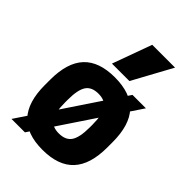

<svg xmlns="http://www.w3.org/2000/svg" viewBox="-231 -896 1011 1011"><g transform="rotate(45 275.0 -390.0)"><path d="M45 10 406 -530H506L145 10ZM275 10Q158 10 100.5 -52Q43 -114 43 -240V-280Q43 -407 100.5 -468.5Q158 -530 275 -530Q393 -530 450.5 -468.5Q508 -407 508 -280V-240Q508 -114 450.5 -52Q393 10 275 10ZM275 -112Q325 -112 346.5 -143.5Q368 -175 368 -250V-270Q368 -345 346.5 -376.5Q325 -408 275 -408Q225 -408 204 -376.5Q183 -345 183 -270V-250Q183 -175 204 -143.5Q225 -112 275 -112ZM343 -570H213L293 -790H463Z"/></g></svg>

Font: M PLUS Code Latin SemiExpanded
Style: Bold
Weight: 700
Width: 6
Designer: Coji Morishita
Foundry: UNDERFOREST DESIGN
Version: Version 1.002; ttfautohint (v1.8.3)